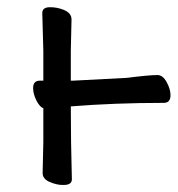

<svg xmlns="http://www.w3.org/2000/svg" viewBox="-20 -511 504 545"><path d="M161 14H157Q141 14 121 5.5Q101 -3 101 -20L103 -108V-204Q93 -207 83.5 -225.5Q74 -244 74 -261Q74 -282 93 -282H103V-367L100 -474Q100 -490 120.5 -490.5Q141 -491 161 -483Q183 -474 183 -456L181 -367V-282H187L340 -290Q403 -298 427 -298Q442 -298 453 -278Q464 -258 464 -241Q464 -219 445 -219Q305 -219 181 -209Q181 -109 184 -2Q184 14 161 14Z"/></svg>

Font: LXGW WenKai Lite
Style: Bold
Weight: 700
Designer: LXGW / Fontworks Inc.
Foundry: LXGW / Fontworks Inc.
Version: Version 1.330;April 28, 2024